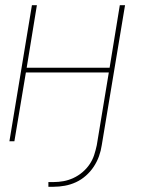

<svg xmlns="http://www.w3.org/2000/svg" viewBox="-20 -540 540 734"><path d="M165 174V156H185Q204 156 223 152.5Q242 149 260.5 140.5Q279 132 295 118.5Q311 105 322.5 88Q334 71 340 52.5Q346 34 350 15L396 -263H79L35 0H16L102 -520H121L82 -281H399L438 -520H458L369 15Q366 36 358.5 57Q351 78 338.5 97Q326 116 308.5 131.5Q291 147 270.5 156.5Q250 166 228 170Q206 174 185 174Z"/></svg>

Font: Iosevka SS04 Thin Oblique
Style: Regular
Weight: 100
Italic angle: -9°
Monospace: yes
Designer: Belleve Invis
Foundry: Belleve Invis
Version: Version 19.0.0; ttfautohint (v1.8.4)